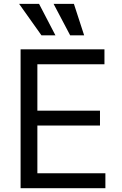

<svg xmlns="http://www.w3.org/2000/svg" viewBox="-20 -986 638 1006"><path d="M87.9 0V-727.5H527.3V-649.4H175.8V-406.2H503.9V-328.1H175.8V-78.1H532.2V0ZM197.3 -800.8 80.1 -965.8H184.6L270.5 -800.8ZM347.7 -800.8 260.7 -965.8H367.2L420.9 -800.8Z"/></svg>

Font: GitLab Sans
Style: Regular
Weight: 400
Designer: Rasmus Andersson
Foundry: Modifications by GitLab B.V., manufactured by rsms
Version: Version 4.000;git-c8fb6b7